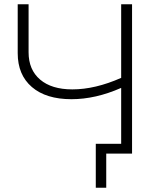

<svg xmlns="http://www.w3.org/2000/svg" viewBox="-20 -720 765 900"><path d="M599 -700V0H478V160H429V-46H548V-308Q428 -255 315 -255Q196 -255 129.5 -312Q63 -369 63 -471V-700H114V-475Q114 -393 168 -347Q222 -301 319 -301Q426 -301 548 -355V-700Z"/></svg>

Font: Montserrat Atlas Light
Style: Regular
Weight: 300
Designer: Julieta Ulanovsky
Foundry: Julieta Ulanovsky
Version: Version 7.200